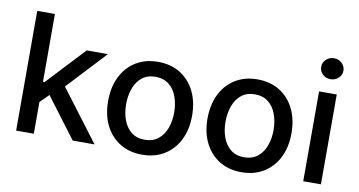

<svg xmlns="http://www.w3.org/2000/svg" viewBox="-75 -948 2146 1149"><g transform="rotate(10 998.5 -373.0)"><path d="M72.3 0V-727.5H179.7V-315.4H189.5L404.8 -545.9H533.7L314 -310.5L548.8 0H416L231.9 -244.6L179.7 -192.4V0Z M838.4 11.2Q761.7 11.2 704.3 -23.9Q647 -59.1 615.2 -122.3Q583.5 -185.5 583.5 -270Q583.5 -355 615.2 -418.7Q647 -482.4 704.3 -517.6Q761.7 -552.7 838.4 -552.7Q915.5 -552.7 972.9 -517.6Q1030.3 -482.4 1062 -418.7Q1093.8 -355 1093.8 -270Q1093.8 -185.5 1062 -122.3Q1030.3 -59.1 972.9 -23.9Q915.5 11.2 838.4 11.2ZM838.4 -79.6Q888.2 -79.6 920.7 -105.7Q953.1 -131.8 969 -175Q984.9 -218.3 984.9 -270Q984.9 -322.3 969 -366Q953.1 -409.7 920.7 -435.8Q888.2 -461.9 838.4 -461.9Q789.1 -461.9 756.8 -435.8Q724.6 -409.7 708.7 -366Q692.9 -322.3 692.9 -270Q692.9 -218.3 708.7 -175Q724.6 -131.8 756.8 -105.7Q789.1 -79.6 838.4 -79.6Z M1442.4 11.2Q1365.7 11.2 1308.3 -23.9Q1251 -59.1 1219.2 -122.3Q1187.5 -185.5 1187.5 -270Q1187.5 -355 1219.2 -418.7Q1251 -482.4 1308.3 -517.6Q1365.7 -552.7 1442.4 -552.7Q1519.5 -552.7 1576.9 -517.6Q1634.3 -482.4 1666 -418.7Q1697.8 -355 1697.8 -270Q1697.8 -185.5 1666 -122.3Q1634.3 -59.1 1576.9 -23.9Q1519.5 11.2 1442.4 11.2ZM1442.4 -79.6Q1492.2 -79.6 1524.7 -105.7Q1557.1 -131.8 1573 -175Q1588.9 -218.3 1588.9 -270Q1588.9 -322.3 1573 -366Q1557.1 -409.7 1524.7 -435.8Q1492.2 -461.9 1442.4 -461.9Q1393.1 -461.9 1360.8 -435.8Q1328.6 -409.7 1312.7 -366Q1296.9 -322.3 1296.9 -270Q1296.9 -218.3 1312.7 -175Q1328.6 -131.8 1360.8 -105.7Q1393.1 -79.6 1442.4 -79.6Z M1816.9 0V-545.9H1924.3V0ZM1871.1 -629.4Q1843.3 -629.4 1823.5 -647.9Q1803.7 -666.5 1803.7 -692.9Q1803.7 -719.7 1823.5 -738.3Q1843.3 -756.8 1871.1 -756.8Q1898.9 -756.8 1918.9 -738.3Q1939 -719.7 1939 -692.9Q1939 -666.5 1918.9 -647.9Q1898.9 -629.4 1871.1 -629.4Z"/></g></svg>

Font: Inter Medium
Style: Regular
Weight: 500
Designer: Rasmus Andersson
Foundry: rsms
Version: Version 4.001;git-9221beed3